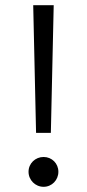

<svg xmlns="http://www.w3.org/2000/svg" viewBox="-20 -720 335 740"><path d="M119 -208H176L187 -700H108ZM148 0C180 0 205 -26 205 -58C205 -90 180 -115 148 -115C116 -115 90 -90 90 -58C90 -26 116 0 148 0Z"/></svg>

Font: Space Cowgirl
Style: Regular
Weight: 400
Designer: Valery Marier
Foundry: Valery Marier
Version: Version 1.000;hotconv 1.0.109;makeotfexe 2.5.65596